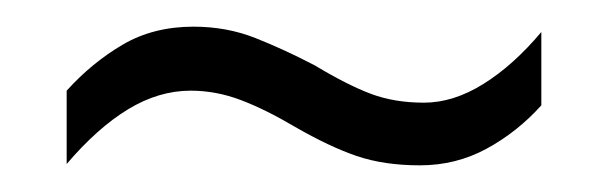

<svg xmlns="http://www.w3.org/2000/svg" viewBox="-20 -426 454 144"><path d="M201 -331Q179 -344 160.5 -351Q142 -358 123 -358Q99 -358 76 -344Q53 -330 30 -303V-358Q49 -379 72 -392.5Q95 -406 125 -406Q150 -406 171.5 -397.5Q193 -389 216 -377Q241 -362 258.5 -355.5Q276 -349 298 -349Q320 -349 342.5 -363Q365 -377 386 -402V-347Q368 -327 345 -314.5Q322 -302 295 -302Q268 -302 247.5 -309Q227 -316 201 -331Z"/></svg>

Font: Noto Sans Sinhala ExtraCondensed Light
Style: Regular
Weight: 300
Width: 2
Designer: Jelle Bosma - Monotype Design Team
Foundry: Monotype Imaging Inc.
Version: Version 2.006; ttfautohint (v1.8.4.7-5d5b)